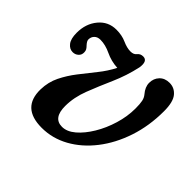

<svg xmlns="http://www.w3.org/2000/svg" viewBox="-119 -570 708 708"><g transform="rotate(45 235.0 -216.5)"><path d="M452.5 -354Q452.5 -277.5 430.5 -211.5Q408.5 -145.5 370 -96Q331.5 -46.5 281.8 -19Q232 8.5 176.5 8.5Q71.5 8.5 73.5 -89Q74.5 -128 90.5 -160.5Q106.5 -193 129.8 -223Q153 -253 177 -282.8Q201 -312.5 217.5 -345Q184 -347 155.2 -360.8Q126.5 -374.5 100.5 -374.5Q85.5 -374.5 76.8 -365.8Q68 -357 68 -343.5Q68 -335.5 78.5 -324Q84.5 -318 87.8 -312.5Q91 -307 91 -299.5Q91.5 -286 82.2 -277.8Q73 -269.5 60 -269.5Q43.5 -269.5 31.8 -284.5Q20 -299.5 20 -330.5Q20 -378 46.8 -410.2Q73.5 -442.5 116 -442.5Q145 -442.5 167.8 -432.2Q190.5 -422 209 -422Q225.5 -422 233.2 -432.2Q241 -442.5 255.5 -442.5Q280 -442.5 274 -404Q262 -349.5 239.8 -299.2Q217.5 -249 199.2 -201.8Q181 -154.5 181 -109.5Q181 -47 227 -47Q252.5 -47 277.8 -68.5Q303 -90 324.2 -125.2Q345.5 -160.5 358.2 -202.8Q371 -245 371 -286.5Q371 -310.5 368.2 -323.8Q365.5 -337 357.5 -346.5Q339.5 -367.5 339.5 -389Q339.5 -412 354 -427.2Q368.5 -442.5 393 -442.5Q419 -442.5 435.8 -422Q452.5 -401.5 452.5 -354Z"/></g></svg>

Font: Fraunces 144pt S100
Style: Italic
Weight: 400
Italic angle: -16°
Version: Version 1.000; ttfautohint (v1.8.3)